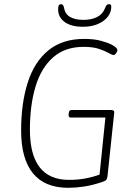

<svg xmlns="http://www.w3.org/2000/svg" viewBox="-20 -892 641 918"><path d="M307 6Q194 6 137.5 -63.5Q81 -133 81 -268Q81 -398 112.5 -497Q144 -596 211 -651Q278 -706 383 -706Q428 -706 460.5 -697.5Q493 -689 513 -679Q541 -664 541 -653Q541 -645 535 -637Q529 -629 523 -629Q516 -629 499.5 -638.5Q483 -648 454 -658Q425 -668 380 -668Q290 -668 233 -617Q176 -566 149.5 -477Q123 -388 123 -272Q123 -32 310 -32Q355 -32 392 -39.5Q429 -47 456 -57L484 -330H318Q307 -330 308 -344L309 -352Q310 -366 322 -366H511Q528 -366 526 -352L494 -50Q492 -37 488 -32Q484 -27 469 -22Q422 -6 381 0Q340 6 307 6ZM376 -764Q321 -764 289.5 -786.5Q258 -809 258 -847Q258 -862 261.5 -867Q265 -872 272 -872Q283 -872 286 -855Q291 -825 315 -811Q339 -797 379 -797Q418 -797 445 -811Q472 -825 483 -855Q487 -866 491.5 -869Q496 -872 501 -872Q512 -872 512 -861Q512 -819 473.5 -791.5Q435 -764 376 -764Z"/></svg>

Font: Asap Semi Condensed Semi Condensed Thin
Style: Italic
Weight: 100
Width: 4
Italic angle: -6°
Designer: Pablo Cosgaya
Foundry: Omnibus-Type
Version: Version 3.001; ttfautohint (v1.8.4.7-5d5b)